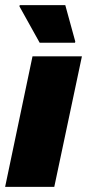

<svg xmlns="http://www.w3.org/2000/svg" viewBox="-29 -730 340 750"><path d="M-9 0 98 -510H291L183 0ZM126 -563 47 -705 48 -710H226L265 -568L264 -563Z"/></svg>

Font: Saira Semi Condensed Black
Style: Italic
Weight: 900
Width: 4
Italic angle: -12°
Designer: Hector Gatti with collaboration of the Omnibus-Type team
Foundry: Omnibus-Type
Version: Version 1.001; ttfautohint (v1.8)